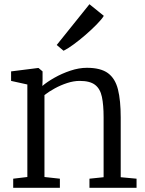

<svg xmlns="http://www.w3.org/2000/svg" viewBox="-20 -889 688 909"><path d="M109.5 -51V-489L32.5 -506V-551L159.5 -567H162.5L181.5 -551V-507L180.5 -482Q202.5 -501 237.8 -521Q273 -541 313.5 -554.5Q354 -568 391.5 -568Q456.5 -568 491 -542.8Q525.5 -517.5 538.5 -465.5Q551.5 -413.5 551.5 -333V-50L626.5 -43V0H403.5V-43L470.5 -50V-334Q470.5 -392 462.5 -430.2Q454.5 -468.5 430.2 -487.2Q406 -506 357.5 -506Q329 -506 298.2 -496Q267.5 -486 239.2 -470.5Q211 -455 190.5 -439V-51L263.5 -43V0H42.5V-43ZM281.5 -649H280.5L248.5 -676L403.5 -869L471.5 -814Q462 -798 438.2 -773.8Q414.5 -749.5 384.8 -723.8Q355 -698 327.2 -677.8Q299.5 -657.5 281.5 -649Z"/></svg>

Font: Merriweather 7pt Light
Style: Regular
Weight: 300
Designer: Eben Sorkin
Foundry: Eben Sorkin
Version: Version 2.200;gftools[0.9.31]